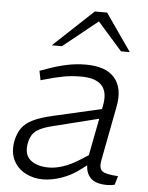

<svg xmlns="http://www.w3.org/2000/svg" viewBox="-53 -775 637 826"><g transform="rotate(5 265.5 -362.5)"><path d="M473 3Q465 5 457 6Q449 7 441 7Q387 7 365.5 -19Q344 -45 349 -86L348 -98L393 -330Q405 -390 378.5 -419Q352 -448 288 -448Q246 -448 209 -440.5Q172 -433 145 -425L116 -417L108 -457L139 -468Q176 -482 218.5 -491.5Q261 -501 305 -501Q347 -501 378 -490.5Q409 -480 428.5 -458Q448 -436 454 -403.5Q460 -371 451 -328L407 -98Q400 -63 414.5 -50.5Q429 -38 484 -35ZM163 7Q121 7 86.5 -11.5Q52 -30 35 -64.5Q18 -99 27 -148Q34 -181 50 -203.5Q66 -226 98 -241.5Q130 -257 183 -269L414 -322L406 -280L190 -226Q152 -217 130.5 -206Q109 -195 99 -179.5Q89 -164 85 -142Q76 -93 104.5 -69.5Q133 -46 185 -46Q212 -46 245.5 -57Q279 -68 315 -91L375 -129L377 -92L323 -51Q285 -22 242.5 -7.5Q200 7 163 7ZM450 -571 332 -705 323 -732H376L488 -571ZM151 -571 323 -732H376L353 -698L195 -571Z"/></g></svg>

Font: REM ExtraLight
Style: Italic
Weight: 250
Italic angle: -11°
Designer: Octavio Pardo
Foundry: Ashler Design
Version: Version 1.005;gftools[0.9.28]